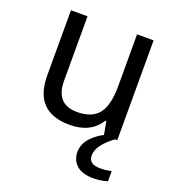

<svg xmlns="http://www.w3.org/2000/svg" viewBox="-137 -641 874 969"><g transform="rotate(20 300.0 -157.0)"><path d="M450.2 0 437 -71.8H432.1Q380.9 9.8 269 9.8Q78.1 9.8 78.1 -186V-536.1H167V-190.9Q167 -64 282.2 -64Q360.8 -64 397 -109.1Q433.1 -154.3 433.1 -257.8V-536.1H522V0ZM548.8 155.8V210.9Q513.2 222.2 472.7 222.2Q414.6 222.2 383.8 195.6Q353 168.9 353 123Q353 52.7 445.8 0H509.8Q426.8 61 426.8 116.2Q426.8 163.1 488.8 163.1Q521 163.1 548.8 155.8Z"/></g></svg>

Font: WenQuanYi Micro Hei Mono
Style: Regular
Weight: 400
Foundry: Ascender Corporation
Version: Version 0.2.0-beta